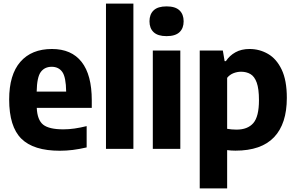

<svg xmlns="http://www.w3.org/2000/svg" viewBox="-20 -828 1646 1068"><path d="M312.5 10.5Q166.5 10.5 98.8 -56.5Q31 -123.5 31 -274.5Q31 -412.5 93.2 -484Q155.5 -555.5 269 -555.5Q377.5 -555.5 434 -483.5Q490.5 -411.5 490.5 -270V-228H184.5Q187.5 -160.5 220.2 -134.5Q253 -108.5 332.5 -108.5Q362.5 -108.5 395.2 -113.2Q428 -118 462 -126.5V-8Q421 1.5 385 6Q349 10.5 312.5 10.5ZM267.5 -456.5Q228.5 -456.5 207 -427.8Q185.5 -399 184 -318.5H348Q347 -399 326.5 -427.8Q306 -456.5 267.5 -456.5Z M569.5 0V-808H722V0Z M830 0V-547H983V0ZM906.5 -627Q858 -627 834.8 -648.8Q811.5 -670.5 811.5 -709.5Q811.5 -748.5 834.8 -770.5Q858 -792.5 906.5 -792.5Q955 -792.5 978.2 -770.5Q1001.5 -748.5 1001.5 -709.5Q1001.5 -670.5 978.2 -648.8Q955 -627 906.5 -627Z M1091 220V-547H1219.5L1229.5 -488H1236.5Q1256.5 -518.5 1289.5 -537Q1322.5 -555.5 1368 -555.5Q1423.5 -555.5 1470.8 -528.2Q1518 -501 1546.8 -441Q1575.5 -381 1575.5 -283.5Q1575.5 -139.5 1504.5 -64.8Q1433.5 10 1289.5 10Q1277.5 10 1265.8 9.2Q1254 8.5 1243.5 7V220ZM1295.5 -107Q1357.5 -107 1389 -143.2Q1420.5 -179.5 1420.5 -270.5Q1420.5 -334 1408 -368.5Q1395.5 -403 1373 -416Q1350.5 -429 1321 -429Q1299.5 -429 1278.5 -420.8Q1257.5 -412.5 1243.5 -395V-111.5Q1254.5 -109.5 1268.8 -108.2Q1283 -107 1295.5 -107Z"/></svg>

Font: Encode Sans SmCnd
Style: Bold
Weight: 700
Width: 4
Designer: Multiple Designers
Foundry: Impallari Type
Version: Version 3.002; ttfautohint (v1.8.3) -l 8 -r 50 -G 200 -x 14 